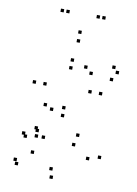

<svg xmlns="http://www.w3.org/2000/svg" viewBox="-108 -877 836 1168"><g transform="rotate(10 310.0 -293.0)"><path d="M569 52V32H549V52ZM415.5 -58V-78H395.5V-58ZM159 -58V-78H139V-58ZM168 -43.5V-63.5H148V-43.5ZM231.5 -186V-206H211.5V-186ZM189 -206.5V-226.5H169V-206.5ZM89 -13.5V-33.5H69V-13.5ZM102.5 3V-17H82.5V3ZM401 3V-17H381V3ZM499.5 71.5V51.5H479.5V71.5ZM291 171.5V151.5H271V171.5ZM162 91.5V71.5H142V91.5ZM211.5 -9.5V-29.5H191.5V-9.5ZM168.5 -9.5V-29.5H148.5V-9.5ZM66.5 153V133H46.5V153ZM78.5 176.5V156.5H58.5V176.5ZM301 221.5V201.5H281V221.5ZM508.5 -331V-351H488.5V-331ZM304 -502.5V-522.5H284V-502.5ZM99.5 -331V-351H79.5V-331ZM304 -159.5V-179.5H284V-159.5ZM165 -331V-351H145V-331ZM303 -454V-474H283V-454ZM443 -331V-351H423V-331ZM303 -208V-228H283V-208ZM586.5 -475V-495H566.5V-475ZM560.5 -503V-523H540.5V-503ZM392 -474.5V-494.5H372V-474.5ZM430 -442.5V-462.5H410V-442.5ZM559 -427V-447H539V-427ZM448.5 -788.5V-808.5H428.5V-788.5ZM413.5 -788.5V-808.5H393.5V-788.5ZM320 -677.5V-697.5H300V-677.5ZM226.5 -788.5V-808.5H206.5V-788.5ZM191.5 -788.5V-808.5H171.5V-788.5ZM320 -623.5V-643.5H300V-623.5Z"/></g></svg>

Font: Monaspace Xenon Dots Var
Style: Regular
Weight: 400
Designer: Riley Cran and the Lettermatic Team
Version: Version 1.100 (Monaspace Xenon Dots)